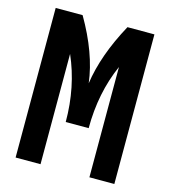

<svg xmlns="http://www.w3.org/2000/svg" viewBox="-109 -820 804 908"><g transform="rotate(15 293.0 -366.0)"><path d="M51.3 0V-732.4H183.1Q276.9 -571.3 294.4 -428.7Q314.9 -571.3 402.8 -732.4H534.7V0H412.6V-540Q349.1 -396.5 349.1 -223.6H236.8Q236.8 -395 173.3 -540V0Z"/></g></svg>

Font: Consola Mono
Style: Bold
Weight: 700
Monospace: yes
Designer: Wojciech Kalinowski "wmk69" (wmk69@o2.pl)
Foundry: Wojciech Kalinowski "wmk69" (wmk69@o2.pl)
Version: Version 2.1.0